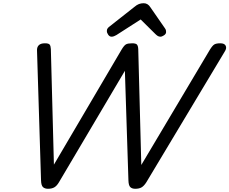

<svg xmlns="http://www.w3.org/2000/svg" viewBox="-20 -1159 1425 1193"><path d="M278 14Q259 14 247.5 4Q236 -6 235 -38L210 -845Q209 -866 221 -878Q233 -890 259 -890Q282 -890 288.5 -882Q295 -874 296 -854L315 -136L735 -850Q751 -877 763 -883.5Q775 -890 801 -890Q824 -890 831 -882Q838 -874 839 -854L858 -134L1284 -850Q1300 -876 1312 -883Q1324 -890 1349 -890Q1375 -890 1382.5 -874.5Q1390 -859 1376 -838L889 -26Q875 -4 860 5Q845 14 820 14Q801 14 790 4Q779 -6 778 -38L756 -719L346 -26Q333 -4 317.5 5Q302 14 278 14ZM673 -931Q661 -931 652.5 -943Q644 -955 644 -966Q644 -976 647.5 -981Q651 -986 655 -990L815 -1116Q830 -1129 843.5 -1134Q857 -1139 873 -1139Q886 -1139 896.5 -1132.5Q907 -1126 915 -1113L1005 -983Q1010 -976 1011 -970.5Q1012 -965 1012 -960Q1012 -948 999 -939.5Q986 -931 977 -931Q967 -931 959.5 -936Q952 -941 945 -948L854 -1038L703 -941Q696 -937 688.5 -934Q681 -931 673 -931Z"/></svg>

Font: Playwrite DK Uloopet
Style: Regular
Weight: 400
Designer: Veronika Burian, José Scaglione
Foundry: TypeTogether
Version: Version 1.002